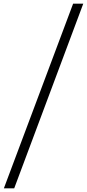

<svg xmlns="http://www.w3.org/2000/svg" viewBox="-20 -770 471 1040"><path d="M1 250 376 -750H431L57 250Z"/></svg>

Font: Arsenal
Style: Regular
Weight: 400
Designer: Andrij Shevchenko
Foundry: Stairsfor
Version: Version 2.001;PS 002.001;hotconv 1.0.88;makeotf.lib2.5.64775